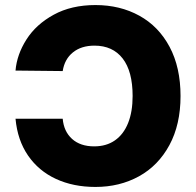

<svg xmlns="http://www.w3.org/2000/svg" viewBox="-20 -737 784 767"><path d="M356.4 -152.3Q404.8 -152.3 439.2 -176.3Q473.6 -200.2 491.7 -245.4Q509.8 -290.5 509.8 -353.5Q509.8 -452.1 470 -503.4Q430.2 -554.7 357.4 -554.7Q304.7 -554.7 271.2 -527.6Q237.8 -500.5 230.5 -453.1L42 -455.1Q47.4 -519 85.7 -579.3Q124 -639.6 194.6 -678.2Q265.1 -716.8 361.3 -716.8Q459.5 -716.8 536.6 -674.3Q613.8 -631.8 657.5 -549.8Q701.2 -467.8 701.2 -353.5Q701.2 -239.3 656.7 -157.2Q612.3 -75.2 535.2 -32.7Q458 9.8 361.3 9.8Q272.9 9.8 203.6 -22.2Q134.3 -54.2 92 -115.7Q49.8 -177.2 42 -262.7H230.5Q234.9 -211.9 267.8 -182.1Q300.8 -152.3 356.4 -152.3Z"/></svg>

Font: Pretendard GOV Black
Style: Regular
Weight: 900
Designer: Base glyphs from Inter by Rasmus Andersson; Hangeul glyphs from Noto Sans CJK(Source Han Sans) by Jang Soo-young and Kan
Foundry: Kil Hyung-jin
Version: Version 1.309